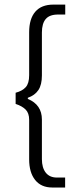

<svg xmlns="http://www.w3.org/2000/svg" viewBox="-20 -752 345 839"><path d="M208.5 67.4Q159.7 67.4 133.5 34.4Q107.4 1.5 107.4 -55.7V-228.5Q107.4 -257.8 92 -273.2Q76.7 -288.6 48.3 -297.9V-346.7Q77.6 -354.5 92.5 -371.1Q107.4 -387.7 107.4 -423.3V-610.8Q107.4 -669.9 134.3 -700.9Q161.1 -731.9 213.4 -731.9H265.1V-688.5H233.9Q196.3 -688.5 179.7 -668.7Q163.1 -648.9 163.1 -609.9V-422.4Q163.1 -381.3 147.7 -358.4Q132.3 -335.4 101.6 -324.7V-319.8Q163.1 -294.4 163.1 -229.5V-56.6Q163.1 -19 179.9 2.4Q196.8 23.9 229 23.9H264.6V67.4Z"/></svg>

Font: HK Grotesk Legacy
Style: Regular
Weight: 400
Designer: Alfredo Marco Pradil
Foundry: Hanken Design Co.
Version: Version 2.022;PS 002.022;hotconv 1.0.88;makeotf.lib2.5.64775